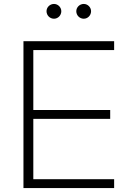

<svg xmlns="http://www.w3.org/2000/svg" viewBox="-20 -954 654 974"><path d="M99 0H559V-45H149V-351H539V-396H149V-700H559V-745H99ZM216 -897C216 -876 233 -859 254 -859C274 -859 291 -876 291 -897C291 -917 274 -934 254 -934C233 -934 216 -917 216 -897ZM367 -897C367 -876 384 -859 405 -859C425 -859 442 -876 442 -897C442 -917 425 -934 405 -934C384 -934 367 -917 367 -897Z"/></svg>

Font: Mluvka ExtraLight
Style: Regular
Weight: 200
Designer: Modified by Jiří Krblich, Original typeface by Gumpita Rahayu
Foundry: Gumpita Rahayu & Jiří Krblich
Version: Version 2.000;Glyphs 3.1.1 (3134)